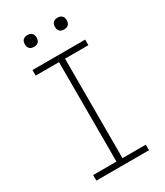

<svg xmlns="http://www.w3.org/2000/svg" viewBox="-225 -1014 950 1105"><g transform="rotate(-30 250.0 -462.0)"><path d="M75 0V-37H230V-698H75V-735H425V-698H270V-37H425V0ZM350 -846Q342 -846 334.5 -848Q327 -850 321 -856Q315 -862 313 -869.5Q311 -877 311 -885Q311 -893 313 -900.5Q315 -908 321 -914Q327 -920 334.5 -922Q342 -924 350 -924Q358 -924 365.5 -922Q373 -920 379 -914Q385 -908 387 -900.5Q389 -893 389 -885Q389 -877 387 -869.5Q385 -862 379 -856Q373 -850 365.5 -848Q358 -846 350 -846ZM150 -846Q142 -846 134.5 -848Q127 -850 121 -856Q115 -862 113 -869.5Q111 -877 111 -885Q111 -893 113 -900.5Q115 -908 121 -914Q127 -920 134.5 -922Q142 -924 150 -924Q158 -924 165.5 -922Q173 -920 179 -914Q185 -908 187 -900.5Q189 -893 189 -885Q189 -877 187 -869.5Q185 -862 179 -856Q173 -850 165.5 -848Q158 -846 150 -846Z"/></g></svg>

Font: Iosevka SS18 Extralight
Style: Regular
Weight: 200
Monospace: yes
Designer: Belleve Invis
Foundry: Belleve Invis
Version: Version 25.1.1; ttfautohint (v1.8.4)